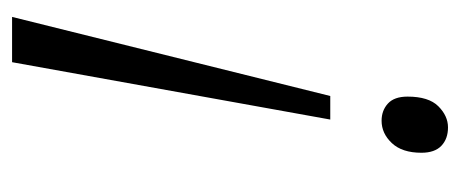

<svg xmlns="http://www.w3.org/2000/svg" viewBox="-242 -512 762 318"><g transform="rotate(-90 139.0 -353.0)"><path d="M100 -187 195 -714H270L139 -187ZM87 8Q68 8 56.5 -3Q45 -14 45 -36Q45 -68 61 -85Q77 -102 98 -102Q115 -102 126.5 -91.5Q138 -81 138 -59Q138 -24 122 -8Q106 8 87 8Z"/></g></svg>

Font: Noto Serif SemiCondensed Light
Style: Italic
Weight: 300
Width: 4
Italic angle: -12°
Designer: Monotype Design Team
Foundry: Monotype Imaging Inc.
Version: Version 2.013; ttfautohint (v1.8.4.7-5d5b)